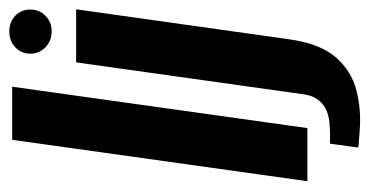

<svg xmlns="http://www.w3.org/2000/svg" viewBox="-210 -468 791 411"><g transform="rotate(-90 185.5 -262.5)"><path d="M3.1 0 91.7 -631.9H205.4L116.8 0ZM111.8 112Q105.1 111.4 92.1 110.5Q79.1 109.7 75.1 108.7L83.5 48.4Q91 48.7 103 48.5Q115 48.3 122.6 47.6Q151.7 46.3 168.5 32.2Q185.3 18.2 188.9 -6.6L257.5 -495H371.1L307 -39.7Q297.9 26.5 268.7 60.4Q239.4 94.2 198.1 104.8Q156.8 115.5 111.8 112ZM323.7 -547.4Q303.5 -547.4 289.8 -560.7Q276.1 -574 276.1 -593.2Q276.1 -612.5 289.8 -625.3Q303.5 -638.1 323.7 -638.1Q344 -638.1 357.3 -625.3Q370.6 -612.5 370.6 -593.2Q370.6 -574 357.3 -560.7Q344 -547.4 323.7 -547.4Z"/></g></svg>

Font: Alumni Sans Thin
Style: Italic
Weight: 100
Italic angle: -8°
Designer: Robert E. Leuschke
Foundry: Robert E. Leuschke
Version: Version 1.016